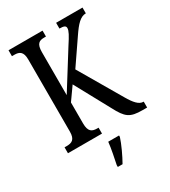

<svg xmlns="http://www.w3.org/2000/svg" viewBox="-222 -823 1022 1153"><g transform="rotate(-30 288.5 -246.5)"><path d="M28 0H264V-41H255C219 -41 196 -52 196 -110V-255L259 -344L389 -105C434 -19 458 0 546 0H577V-41H574C545 -41 519 -70 489 -122L318 -414L433 -582C473 -641 503 -674 541 -674V-714H358V-674C388 -674 401 -669 401 -653C401 -634 387 -609 353 -557L196 -306V-604C196 -662 217 -673 252 -673H264V-714H28V-673H45C79 -673 103 -662 103 -607V-107C103 -51 78 -41 43 -41H28ZM246 208V221H279C303 179 334 113 347 71V61H272C267 110 255 163 246 208Z"/></g></svg>

Font: Noto Serif Georgian ExtraCondensed
Style: Regular
Weight: 400
Width: 2
Designer: Monotype Design Team, Akaki Razmadze
Foundry: Google LLC
Version: Version 2.003